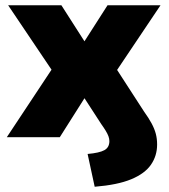

<svg xmlns="http://www.w3.org/2000/svg" viewBox="-20 -523 644 732"><path d="M341 189 314 64Q359 60 378 49.5Q397 39 397 15Q397 6 393.5 -3.5Q390 -13 383 -24.5Q376 -36 366 -50L294 -161H310L208 0H6L208 -305L213 -203L11 -503H214L310 -353H294L390 -503H592L390 -202L395 -305L529 -98Q547 -73 558 -52.5Q569 -32 574 -13Q579 6 579 28Q579 71 555.5 105Q532 139 480 160.5Q428 182 341 189Z"/></svg>

Font: Nunito Sans 8pt Black
Style: Regular
Weight: 900
Version: Version 3.101;gftools[0.9.27]